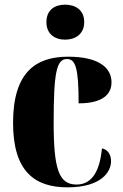

<svg xmlns="http://www.w3.org/2000/svg" viewBox="-20 -793 529 823"><path d="M259 -623C304 -623 341 -648 341 -698C341 -750 304 -773 259 -773C214 -773 179 -750 179 -698C179 -648 214 -623 259 -623ZM269 10C414 10 456 -56 456 -102C456 -129 443 -152 417 -157C406 -40 362 -2 308 -2C233 -2 210 -66 210 -267C210 -481 222 -540 267 -540C304 -540 317 -501 317 -350C440 -350 458 -405 458 -440C458 -501 406 -550 272 -550C133 -550 36 -483 36 -266C36 -58 129 10 269 10Z"/></svg>

Font: Noto Serif Display Condensed Black
Style: Regular
Weight: 900
Width: 3
Designer: Monotype Design Team
Foundry: Monotype Imaging Inc.
Version: Version 2.009